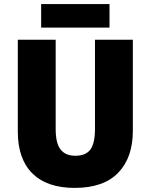

<svg xmlns="http://www.w3.org/2000/svg" viewBox="-20 -908 735 938"><path d="M629 -269Q629 -138 557.5 -64Q486 10 345 10Q210 10 138.5 -60.5Q67 -131 67 -265V-714H252V-277Q252 -208 276 -177.5Q300 -147 348 -147Q399 -147 421.5 -177.5Q444 -208 444 -278V-714H629ZM515 -888V-773H181V-888Z"/></svg>

Font: Noto Sans Myanmar SemiCondensed Black
Style: Regular
Weight: 900
Width: 4
Designer: Monotype Design Team
Foundry: Monotype Imaging Inc.
Version: Version 2.107; ttfautohint (v1.8.4.7-5d5b)